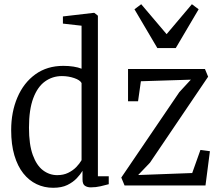

<svg xmlns="http://www.w3.org/2000/svg" viewBox="-20 -880 1041 911"><path d="M232 11Q190 11 153.8 -6.2Q117.5 -23.5 90.5 -57.5Q63.5 -91.5 48.2 -143Q33 -194.5 33 -262.5Q33 -349 62.8 -418.2Q92.5 -487.5 148 -527.5Q203.5 -567.5 280.5 -567.5Q306 -567.5 328.5 -564Q351 -560.5 367 -554V-758L278.5 -768V-802L424 -819H427.5L444.5 -805.5V-43.5H496V-6Q479 -1.5 457 3.8Q435 9 410.5 9Q394.5 9 383 1.5Q371.5 -6 371.5 -29V-69.5Q362 -53 344.2 -34.2Q326.5 -15.5 299.5 -2.2Q272.5 11 232 11ZM251.5 -49Q281 -49 303.5 -60Q326 -71 341.8 -87.2Q357.5 -103.5 367 -120V-486Q360 -500 332.2 -509.5Q304.5 -519 273.5 -519Q229 -519 193.5 -493.5Q158 -468 137.8 -414Q117.5 -360 117.5 -274Q117.5 -194.5 135.5 -144.8Q153.5 -95 184 -72Q214.5 -49 251.5 -49ZM885.5 -502 648.5 -494.5 635 -399.5H587.5V-552.5H952.5L967.5 -516L691.5 -108L635.5 -49.5L892 -59L931 -168.5L976 -162.5L955 0H571L555.5 -37.5L831 -443ZM726.5 -652 618 -836 650 -860 770.5 -718 890.5 -860 922.5 -836 814 -652Z"/></svg>

Font: Merriweather 24pt SemiCondensed Light
Style: Regular
Weight: 300
Width: 4
Designer: Eben Sorkin
Foundry: Eben Sorkin
Version: Version 2.100